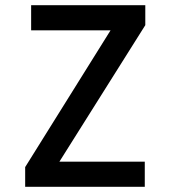

<svg xmlns="http://www.w3.org/2000/svg" viewBox="-20 -720 656 740"><path d="M540 -623 209 -97H538V0H77V-76L406 -603H100V-700H540Z"/></svg>

Font: Overpass Mono Light
Style: Bold
Weight: 600
Monospace: yes
Designer: Delve Withrington, Dave Bailey
Foundry: Delve Fonts
Version: Version 1.000;DELV;Overpass